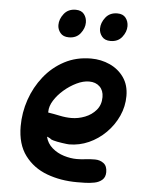

<svg xmlns="http://www.w3.org/2000/svg" viewBox="-53 -781 661 841"><g transform="rotate(5 277.0 -361.0)"><path d="M317 15Q245 15 184.5 -7.5Q124 -30 87 -79.5Q50 -129 50 -208Q50 -268 69.5 -325Q89 -382 126 -428.5Q163 -475 215 -502.5Q267 -530 332 -530Q376 -530 414.5 -512.5Q453 -495 476.5 -461.5Q500 -428 500 -380Q500 -334 481 -292Q462 -250 429 -217Q396 -184 354.5 -165.5Q313 -147 268 -147Q261 -147 237 -150.5Q213 -154 199 -158Q189 -160 183 -166Q181 -167 176 -169.5Q171 -172 169 -172Q176 -143 198.5 -123.5Q221 -104 250.5 -95Q280 -86 307 -86Q326 -86 345.5 -88.5Q365 -91 387 -91Q409 -91 425 -79Q441 -67 441 -40Q441 -18 427.5 -6Q414 6 393.5 10Q373 14 352.5 14.5Q332 15 317 15ZM268 -263Q298 -263 327.5 -274.5Q357 -286 376.5 -309Q396 -332 396 -366Q396 -395 378.5 -412Q361 -429 332 -429Q306 -429 277 -415Q248 -401 222.5 -379Q197 -357 181 -331.5Q165 -306 165 -282V-278Q191 -274 217 -268.5Q243 -263 268 -263ZM409 -614Q384 -614 371.5 -629.5Q359 -645 359 -664Q359 -690 377.5 -713.5Q396 -737 429 -737Q454 -737 466 -721.5Q478 -706 478 -685Q478 -660 460 -637Q442 -614 409 -614ZM226 -614Q201 -614 188.5 -629.5Q176 -645 176 -664Q176 -690 194.5 -713.5Q213 -737 246 -737Q271 -737 283 -721.5Q295 -706 295 -685Q295 -660 277 -637Q259 -614 226 -614Z"/></g></svg>

Font: Fuzzy Bubbles
Style: Bold
Weight: 700
Designer: Robert E. Leuschke
Foundry: Robert E. Leuschke
Version: Version 1.010; ttfautohint (v1.8.3)